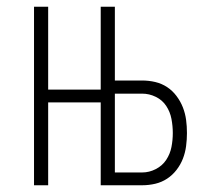

<svg xmlns="http://www.w3.org/2000/svg" viewBox="-20 -550 640 570"><path d="M81 0V-530H123V-284H300V-246H123V0ZM279 0V-530H321V-311H402Q422 -311 441 -306.5Q460 -302 476 -291.5Q492 -281 504 -265Q516 -249 523 -231Q530 -213 532.5 -194Q535 -175 535 -155Q535 -136 532.5 -116.5Q530 -97 523 -79Q516 -61 504 -45.5Q492 -30 476 -19.5Q460 -9 441 -4.5Q422 0 402 0ZM402 -38Q423 -38 442.5 -48Q462 -58 473.5 -75.5Q485 -93 489 -113.5Q493 -134 493 -155Q493 -176 489 -197Q485 -218 473.5 -235.5Q462 -253 442.5 -262.5Q423 -272 402 -272H321V-38Z"/></svg>

Font: Iosevka Curly XLtEx
Style: Regular
Weight: 200
Width: 7
Monospace: yes
Designer: Belleve Invis
Foundry: Belleve Invis
Version: Version 11.1.0; ttfautohint (v1.8.3)